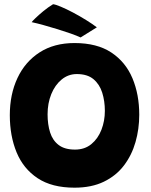

<svg xmlns="http://www.w3.org/2000/svg" viewBox="-20 -864 717 910"><path d="M333 25.5Q226 25.5 158.2 -19.5Q90.5 -64.5 58.5 -142.2Q26.5 -220 26.5 -318Q26.5 -417 62.8 -494.2Q99 -571.5 167.8 -615.8Q236.5 -660 333 -660Q440 -660 507.8 -615Q575.5 -570 607.8 -493Q640 -416 640 -320Q640 -252.5 622.2 -190.5Q604.5 -128.5 567.5 -79.8Q530.5 -31 472.2 -2.8Q414 25.5 333 25.5ZM335.5 -155Q381.5 -155 413 -181Q444.5 -207 460.8 -249Q477 -291 477 -338.5Q477 -385 464.5 -424.8Q452 -464.5 423 -488.8Q394 -513 344 -513Q303.5 -513 272 -487Q240.5 -461 223 -417.8Q205.5 -374.5 205.5 -322Q205.5 -274 217.5 -236.2Q229.5 -198.5 258 -176.8Q286.5 -155 335.5 -155ZM231.5 -844Q243 -843 268.5 -832.2Q294 -821.5 325.8 -804.8Q357.5 -788 387.8 -769.2Q418 -750.5 439 -734.5L362 -686.5Q345 -694.5 316 -704.8Q287 -715 253 -725.5Q219 -736 186.5 -745Q154 -754 130 -759Q133.5 -764 148.5 -778.5Q163.5 -793 185.2 -811Q207 -829 231.5 -844Z"/></svg>

Font: Grandstander ExtraBold
Style: Regular
Weight: 800
Designer: Tyler Finck
Foundry: Etcetera Type Co
Version: Version 1.200; ttfautohint (v1.8.3)